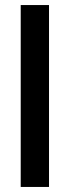

<svg xmlns="http://www.w3.org/2000/svg" viewBox="-20 -740 277 760"><path d="M174 0H62V-720H174Z"/></svg>

Font: Wix Madefor Display SemiBold
Style: Regular
Weight: 600
Designer: Dalton Maag Ltd
Foundry: Dalton Maag Ltd
Version: Version 3.100